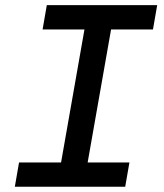

<svg xmlns="http://www.w3.org/2000/svg" viewBox="-20 -713 626 733"><path d="M196.8 0 318.8 -693.4H420.4L298.3 0ZM36.6 0 52.7 -92.8H474.1L458 0ZM142.6 -600.6 158.7 -693.4H580.1L564 -600.6Z"/></svg>

Font: Cascadia Code
Style: Italic
Weight: 400
Italic angle: -10°
Designer: Aaron Bell
Foundry: Saja Typeworks
Version: Version 2407.024